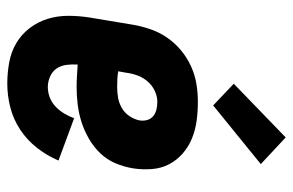

<svg xmlns="http://www.w3.org/2000/svg" viewBox="-162 -654 823 540"><g transform="rotate(90 250.0 -383.5)"><path d="M215 8Q184 8 154.5 2.5Q125 -3 100.5 -17.5Q76 -32 58.5 -55Q41 -78 32.5 -105.5Q24 -133 24 -163.5Q24 -194 29 -225L49 -345Q53 -369 61.5 -394Q70 -419 85 -441Q100 -463 121 -480.5Q142 -498 166.5 -509Q191 -520 216 -524Q241 -528 266 -528Q293 -528 319 -524.5Q345 -521 368.5 -511.5Q392 -502 411 -485.5Q430 -469 441.5 -447Q453 -425 455 -398.5Q457 -372 453 -346Q449 -321 439 -297Q429 -273 411 -254Q393 -235 369.5 -221.5Q346 -208 322 -200.5Q298 -193 273.5 -190Q249 -187 224 -187Q209 -187 193 -188Q177 -189 161 -190Q160 -174 162 -158.5Q164 -143 172 -131Q180 -119 194.5 -112.5Q209 -106 224 -106Q239 -106 253.5 -111.5Q268 -117 279.5 -128Q291 -139 299 -152.5Q307 -166 312 -180L431 -136Q418 -105 396 -76.5Q374 -48 344.5 -28.5Q315 -9 281.5 -0.5Q248 8 215 8ZM224 -301Q239 -301 254 -303.5Q269 -306 283 -314Q297 -322 306 -335.5Q315 -349 318 -363Q320 -375 317 -385.5Q314 -396 306 -402.5Q298 -409 287.5 -411.5Q277 -414 266 -414Q250 -414 234.5 -406.5Q219 -399 208 -386Q197 -373 191.5 -357.5Q186 -342 184 -326L180 -304Q191 -302 202 -301.5Q213 -301 224 -301ZM276 -571 215 -629 366 -775 441 -705Z"/></g></svg>

Font: Iosevka Term Curly Heavy
Style: Italic
Weight: 900
Italic angle: -9°
Designer: Belleve Invis
Foundry: Belleve Invis
Version: Version 32.3.0